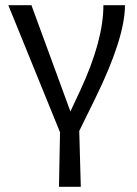

<svg xmlns="http://www.w3.org/2000/svg" viewBox="-20 -502 528 739"><path d="M211 7 12 -482H101L251 -73L288 -152Q378 -345 378 -482H461Q461 -356 346 -122L285 2L291 217H207Z"/></svg>

Font: Cantarell
Style: Regular
Weight: 400
Designer: Dave Crossland, Nikolaus Waxweiler, Florian Fecher, Jacques Le Bailly, Eben Sorkin, Alexei Vanyashin, Alexios Zavras, Em
Version: Version 0.303